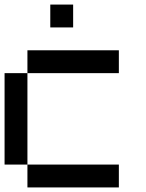

<svg xmlns="http://www.w3.org/2000/svg" viewBox="-20 -820 640 840"><path d="M0 -100V-500H100V-100ZM100 -100H500V0H100ZM100 -500V-600H500V-500ZM200 -700V-800H300V-700Z"/></svg>

Font: Galmuri9 Regular
Style: Regular
Weight: 400
Designer: Lee Minseo (quiple)
Version: Version 2.399;hotconv 1.1.1;makeotfexe 2.6.0 DEVELOPMENT